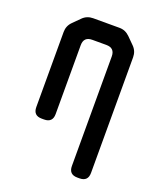

<svg xmlns="http://www.w3.org/2000/svg" viewBox="-129 -566 706 849"><g transform="rotate(20 223.5 -142.0)"><path d="M100 10H111Q151 10 151 -30V-354Q151 -394 191 -394H257Q297 -394 297 -354V161Q297 201 337 201H347Q387 201 387 161V-383Q387 -412 367 -432L335 -464Q314 -485 286 -485H162Q133 -485 113 -465L80 -432Q60 -412 60 -383V-30Q60 10 100 10Z"/></g></svg>

Font: WD-XL Lubrifont TC
Style: Regular
Weight: 400
Designer: [WD-XL Lubrifont] Copyright 2020-2022 (c) NightFurySL2001, Skr-ZERO; [ZCOOL QingKe HuangYou] Copyright 2018-2022 (c) The
Version: Version 2.001;hotconv 1.1.1;makeotfexe 2.6.0